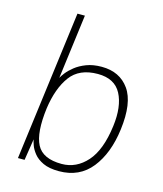

<svg xmlns="http://www.w3.org/2000/svg" viewBox="-112 -827 783 921"><g transform="rotate(15 279.0 -366.5)"><path d="M267 10Q218.5 10 188.2 -4.2Q158 -18.5 141.8 -39Q125.5 -59.5 119 -78.2Q112.5 -97 111 -106L94.5 0H61.5L158 -743H195L153.5 -423Q158 -432 171 -449Q184 -466 206.5 -484Q229 -502 261.5 -514.5Q294 -527 337 -527Q427 -527 473.5 -461.5Q520 -396 502.5 -260Q487 -138.5 428 -64.2Q369 10 267 10ZM271 -27Q343.5 -27 395.8 -85.8Q448 -144.5 463.5 -266.5Q476.5 -366.5 444.2 -427.8Q412 -489 328 -489Q236 -489 191.8 -428.8Q147.5 -368.5 133 -266.5Q117 -141.5 147 -84.2Q177 -27 271 -27Z"/></g></svg>

Font: Public Sans Thin
Style: Italic
Weight: 100
Italic angle: -8°
Designer: The Public Sans project authors (U.S. Web Design System). Libre Franklin designed by Pablo Impallari and Rodrigo Fuenzal
Version: Version 2.000